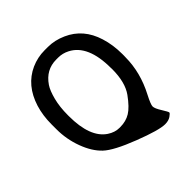

<svg xmlns="http://www.w3.org/2000/svg" viewBox="-206 -855 1097 1097"><g transform="rotate(-45 343.0 -306.0)"><path d="M345.7 -614.7H329.6Q246.6 -614.7 197.3 -541.5Q179.2 -514.6 165.5 -461.9Q151.9 -409.2 151.9 -343.3V-335Q151.9 -163.1 237.8 -106Q272.5 -83 309.1 -83H315.9Q361.8 -83 397 -104.5Q432.1 -126 474.6 -184.8Q517.1 -243.7 517.1 -351.6L516.6 -359.4Q516.6 -544.9 412.6 -598.1Q380.4 -614.7 345.7 -614.7ZM508.3 86.9Q460.4 86.9 327.9 35.6Q195.3 -15.6 149.9 -58.3Q104.5 -101.1 76.7 -176.3Q48.8 -251.5 48.8 -332V-371.6Q48.8 -442.4 67.4 -502.9Q106.9 -628.9 211.9 -676.3Q263.7 -699.2 319.8 -699.2H346.7Q401.4 -699.2 456.1 -674.8Q562 -627.9 599.1 -507.8Q619.1 -443.8 619.1 -370.1V-356.9L618.7 -344.2Q618.2 -221.7 556.6 -104.5Q529.3 -51.8 529.3 -35.6Q529.3 -19.5 551 15.1Q572.8 49.8 572.8 55.9Q572.8 62 554.7 74.5Q536.6 86.9 508.3 86.9Z"/></g></svg>

Font: Averia Sans Libre
Style: Regular
Weight: 400
Version: Version 1.002